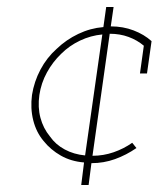

<svg xmlns="http://www.w3.org/2000/svg" viewBox="-20 -458 451 546"><path d="M356 -52Q332 -35 303 -25Q274 -15 243 -15L292 -362Q321 -362 345.5 -353Q370 -344 389 -328L378 -249H398L411 -341Q390 -360 360 -371.5Q330 -383 295 -383L303 -438H282L274 -381Q237 -378 202.5 -361.5Q168 -345 141 -319Q113 -294 95 -260Q77 -226 71 -188Q66 -150 74.5 -116Q83 -82 104 -57Q124 -32 153 -15.5Q182 1 219 4L211 68H232L240 6Q275 6 307 -5.5Q339 -17 368 -37ZM92 -188Q97 -222 113.5 -252Q130 -282 154 -305Q177 -328 207.5 -342.5Q238 -357 271 -360L222 -16Q190 -19 164 -33Q138 -47 122 -70Q103 -93 95 -123Q87 -153 92 -188Z"/></svg>

Font: Josefin Slab Thin ExtraLight
Style: Italic
Weight: 250
Italic angle: -12°
Version: Version 2.000